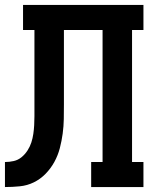

<svg xmlns="http://www.w3.org/2000/svg" viewBox="-20 -755 640 775"><path d="M0 0V-101Q18 -101 35.5 -105Q53 -109 67 -120.5Q81 -132 91 -147.5Q101 -163 106.5 -180Q112 -197 114.5 -214.5Q117 -232 118 -250Q119 -268 119 -286Q119 -304 119 -322Q119 -325 119 -328.5Q119 -332 119 -335V-634H73V-735H559V-634H513V-101H559V0H348V-101H394V-634H238V-334Q238 -304 237.5 -274.5Q237 -245 233 -215.5Q229 -186 221.5 -157Q214 -128 199.5 -101.5Q185 -75 164 -53.5Q143 -32 116.5 -19Q90 -6 60 -3Q30 0 0 0Z"/></svg>

Font: Iosevka Slab Extended
Style: Bold
Weight: 700
Width: 7
Monospace: yes
Designer: Belleve Invis
Foundry: Belleve Invis
Version: Version 11.1.0; ttfautohint (v1.8.3)